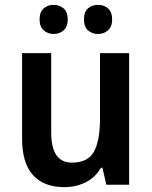

<svg xmlns="http://www.w3.org/2000/svg" viewBox="-20 -761 626 791"><path d="M512 -542V0H418L402 -70H396Q372 -29 332 -9.5Q292 10 245 10Q161 10 116 -39.5Q71 -89 71 -189V-542H191V-215Q191 -91 276 -91Q343 -91 367.5 -137Q392 -183 392 -271V-542ZM143 -681Q143 -712 160 -726.5Q177 -741 201 -741Q225 -741 242 -726.5Q259 -712 259 -681Q259 -651 242 -636Q225 -621 201 -621Q177 -621 160 -636Q143 -651 143 -681ZM326 -681Q326 -712 342.5 -726.5Q359 -741 384 -741Q408 -741 425 -726.5Q442 -712 442 -681Q442 -651 425 -636Q408 -621 384 -621Q359 -621 342.5 -636Q326 -651 326 -681Z"/></svg>

Font: Noto Sans Gurmukhi UI SemiCondensed SemiBold
Style: Regular
Weight: 600
Width: 4
Designer: Jelle Bosma - Monotype Design Team
Foundry: Monotype Imaging Inc.
Version: Version 2.004; ttfautohint (v1.8.4.7-5d5b)